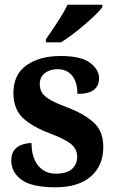

<svg xmlns="http://www.w3.org/2000/svg" viewBox="-20 -786 494 816"><path d="M216 10Q115 10 71.5 -22Q28 -54 28 -104Q28 -134 42 -150Q56 -166 76 -172Q96 -178 114 -178Q114 -117 142 -82.5Q170 -48 217 -48Q265 -48 286.5 -68.5Q308 -89 308 -119Q308 -152 283 -173Q258 -194 195 -218Q117 -247 77 -285Q37 -323 37 -391Q37 -469 92.5 -508.5Q148 -548 238 -548Q325 -548 363 -519Q401 -490 401 -454Q401 -422 379.5 -404.5Q358 -387 309 -387Q309 -437 286.5 -464.5Q264 -492 224 -492Q193 -492 171 -475.5Q149 -459 149 -428Q149 -406 160 -390Q171 -374 197.5 -359.5Q224 -345 272 -327Q338 -302 378.5 -265Q419 -228 419 -162Q419 -82 366 -36Q313 10 216 10ZM175 -619Q189 -639 206.5 -665Q224 -691 240.5 -717.5Q257 -744 267 -766H415V-756Q406 -743 386 -723.5Q366 -704 340.5 -682Q315 -660 288.5 -640Q262 -620 239 -606H175Z"/></svg>

Font: Noto Serif Tamil SemiCondensed
Style: Bold Italic
Weight: 700
Width: 4
Italic angle: -12°
Designer: Indian Type Foundry, Tom Grace, and the Monotype Design Team
Foundry: Monotype Imaging Inc.
Version: Version 2.003; ttfautohint (v1.8.4.7-5d5b)